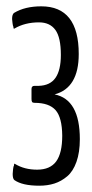

<svg xmlns="http://www.w3.org/2000/svg" viewBox="-20 -736 294 613"><path d="M90.3 -407.7Q84.5 -407.7 82.5 -410.4Q80.6 -413.1 80.6 -419.9V-452.1Q80.6 -461.9 90.3 -461.9Q90.8 -461.9 94 -461.9Q97.2 -461.9 99.9 -461.9Q102.5 -461.9 103.5 -461.9Q140.1 -462.9 157.2 -487.5Q174.3 -512.2 174.3 -560.5Q174.3 -616.7 156.7 -640.6Q139.2 -664.6 104.5 -664.6Q59.6 -664.6 26.4 -645Q23.4 -642.6 22.9 -648.4L22.5 -651.4Q21.5 -651.4 20 -661.9Q18.6 -672.4 18.6 -675.3Q18.6 -690.4 24.9 -694.8Q59.6 -715.8 111.8 -715.8Q231.4 -715.8 231.4 -563.5Q231.4 -455.1 154.3 -434.6Q234.9 -418.5 234.9 -291.5Q234.9 -249.5 224.1 -219.2Q213.4 -189 194.6 -173.1Q175.8 -157.2 153.8 -150.1Q131.8 -143.1 105.5 -143.1Q51.3 -143.1 25.9 -161.1Q20.5 -165.5 20.5 -180.7Q20.5 -185.1 21.7 -195.6Q22.9 -206.1 24.4 -206.1Q24.4 -208.5 24.7 -209.7Q24.9 -210.9 25.4 -212.4Q25.9 -213.9 26.6 -213.4Q27.3 -212.9 28.3 -212.4Q58.1 -194.3 98.6 -194.3Q140.1 -194.3 159.4 -220.7Q178.7 -247.1 178.7 -302.7Q178.2 -360.8 157.5 -384.3Q136.7 -407.7 90.3 -407.7Z"/></svg>

Font: BenchNine
Style: Regular
Weight: 400
Designer: Vernon Adams
Foundry: Vernon Adams
Version: Version 1 ; ttfautohint (v0.92.18-e454-dirty) -l 8 -r 50 -G 